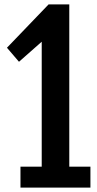

<svg xmlns="http://www.w3.org/2000/svg" viewBox="-20 -854 443 874"><path d="M73.2 0V-95.2H169.9V-664.1L66.4 -572.8L11.7 -636.7L201.2 -834H295.4V-95.2H391.6V0Z"/></svg>

Font: Fjalla One
Style: Regular
Weight: 400
Designer: Irina Smirnova, Eben Sorkin
Foundry: Sorkin Type
Version: Version 1.002; ttfautohint (v1.8.4.7-5d5b);gftools[0.9.25]